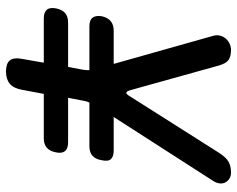

<svg xmlns="http://www.w3.org/2000/svg" viewBox="-95 -685 790 640"><g transform="rotate(90 300.0 -365.0)"><path d="M218 10Q192 10 181.5 -2.5Q171 -15 176 -42L189 -116H41Q21 -116 12.5 -126Q4 -136 8 -157Q12 -177 23.5 -187Q35 -197 56 -197H203L212 -244Q213 -250 213.5 -256Q214 -262 214 -268H68Q47 -268 39 -278.5Q31 -289 34 -309Q39 -330 51 -339.5Q63 -349 83 -349H193L99 -682Q96 -694 99 -704.5Q102 -715 109 -723Q116 -731 126 -735.5Q136 -740 146 -740Q168 -740 179.5 -732Q191 -724 198 -701L281 -403Q285 -391 289.5 -391Q294 -391 301 -403L490 -701Q505 -724 519.5 -732Q534 -740 556 -740Q566 -740 574 -735.5Q582 -731 587 -723Q592 -715 591.5 -704.5Q591 -694 584 -682L370 -349H482Q502 -349 510.5 -339.5Q519 -330 514 -309Q511 -289 499.5 -278.5Q488 -268 467 -268H322Q319 -262 317.5 -256Q316 -250 315 -244L306 -197H454Q475 -197 483.5 -187Q492 -177 488 -157Q484 -136 472.5 -126Q461 -116 441 -116H293L279 -42Q274 -15 259 -2.5Q244 10 218 10Z"/></g></svg>

Font: Maple Mono Medium
Style: Italic
Weight: 500
Italic angle: -10°
Monospace: yes
Designer: subframe7536
Version: Version 7.000